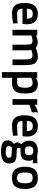

<svg xmlns="http://www.w3.org/2000/svg" viewBox="1524 -2075 783 3871"><g transform="rotate(90 1915.5 -139.5)"><path d="M267 -93Q302 -93 348 -95.5Q394 -98 422 -100L451 -102L453 -13Q339 11 250 11Q138 11 89 -50Q40 -111 40 -244Q40 -511 257 -511Q470 -511 470 -283L462 -201H155Q156 -145 181.5 -119Q207 -93 267 -93ZM155 -290H357Q357 -355 334 -382Q311 -409 257 -409Q204 -409 179.5 -380.5Q155 -352 155 -290Z M695 0H581V-499H694V-472Q736 -495 781 -503Q813 -510 833 -510Q907 -507 945 -468Q1056 -511 1119 -511Q1218 -511 1255.5 -453.5Q1293 -396 1293 -261V0H1179V-216Q1179 -329 1166 -366.5Q1153 -404 1097 -404Q1075 -404 1048 -398Q1021 -392 1005 -386Q989 -380 988 -379Q995 -363 995 -259V0H881V-257Q881 -342 865.5 -373Q850 -404 799 -404Q779 -404 753 -398Q727 -392 711 -386L695 -381Z M1434 214V-499H1548V-472Q1616 -511 1673 -511Q1773 -511 1819 -452Q1865 -393 1865 -255Q1865 -104 1812.5 -46.5Q1760 11 1641 11Q1593 11 1548 2V214ZM1652 -406Q1632 -406 1606 -399.5Q1580 -393 1564 -386L1548 -380V-99Q1576 -92 1633 -92Q1699 -92 1724 -128Q1749 -164 1749 -255Q1749 -336 1724.5 -371Q1700 -406 1652 -406Z M1979 0V-499H2093V-446Q2159 -495 2244 -511V-389Q2204 -381 2166.5 -368Q2129 -355 2111 -346L2093 -337V0Z M2531 -93Q2566 -93 2612 -95.5Q2658 -98 2686 -100L2715 -102L2717 -13Q2603 11 2514 11Q2402 11 2353 -50Q2304 -111 2304 -244Q2304 -511 2521 -511Q2734 -511 2734 -283L2726 -201H2419Q2420 -145 2445.5 -119Q2471 -93 2531 -93ZM2419 -290H2621Q2621 -355 2598 -382Q2575 -409 2521 -409Q2468 -409 2443.5 -380.5Q2419 -352 2419 -290Z M3042 232Q2923 232 2866.5 201Q2810 170 2810 89Q2810 53 2827.5 25.5Q2845 -2 2885 -32Q2851 -55 2851 -106Q2851 -116 2860 -136Q2869 -156 2879 -170L2888 -185Q2816 -230 2816 -335Q2816 -425 2871 -467.5Q2926 -510 3018 -510Q3038 -510 3063.5 -507Q3089 -504 3105 -500L3120 -497L3272 -502V-409L3196 -414Q3221 -381 3221 -335Q3221 -236 3172 -198.5Q3123 -161 3016 -161Q2992 -161 2972 -165Q2960 -133 2960 -120Q2960 -97 2978 -90Q2996 -83 3065 -83Q3186 -83 3230.5 -51Q3275 -19 3275 67Q3275 152 3212 192Q3149 232 3042 232ZM3056 16 2959 10Q2923 42 2923 77Q2923 109 2950.5 123Q2978 137 3043 137Q3159 137 3159 73Q3159 36 3139 26.5Q3119 17 3056 16ZM3018 -249Q3066 -249 3087 -269.5Q3108 -290 3108 -335Q3108 -381 3087.5 -400.5Q3067 -420 3019 -420Q2931 -420 2931 -335Q2931 -292 2951 -270.5Q2971 -249 3018 -249Z M3567 -511Q3686 -511 3738.5 -444.5Q3791 -378 3791 -252Q3791 -123 3740.5 -56Q3690 11 3567 11Q3444 11 3393 -55.5Q3342 -122 3342 -252Q3342 -379 3394 -445Q3446 -511 3567 -511ZM3567 -92Q3630 -92 3652.5 -129.5Q3675 -167 3675 -252Q3675 -333 3650.5 -370Q3626 -407 3567 -407Q3505 -407 3481.5 -371Q3458 -335 3458 -252Q3458 -166 3480.5 -129Q3503 -92 3567 -92Z"/></g></svg>

Font: TypoPRO Titillium Text
Style: 800 wt
Weight: 800
Designer: Accademia di Belle Arti di Urbino and others
Foundry: Accademia di Belle Arti di Urbino and others.
Version: Version 25.000